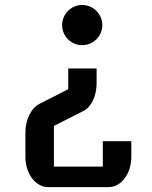

<svg xmlns="http://www.w3.org/2000/svg" viewBox="-20 -766 623 786"><path d="M316.4 -581.1C361.3 -581.1 398.9 -617.7 398.9 -663.1C398.9 -708.5 361.8 -745.6 316.4 -745.6C271 -745.6 234.4 -708.5 234.4 -663.1C234.4 -617.7 271 -581.1 316.4 -581.1ZM84 -124C84 -55.2 125.5 0 176.8 0H424.8C476.6 0 517.6 -55.2 517.6 -124V-188H400.9V-84H200.7V-250.5L322.8 -312.5C355 -329.1 375.5 -375 375.5 -425.3V-485.8H259.3V-400.9L140.6 -340.3C107.9 -323.7 84 -275.4 84 -225.6Z"/></svg>

Font: Atomic Age
Style: Regular
Weight: 400
Designer: James Grieshaber
Foundry: James Grieshaber
Version: Version 1.002